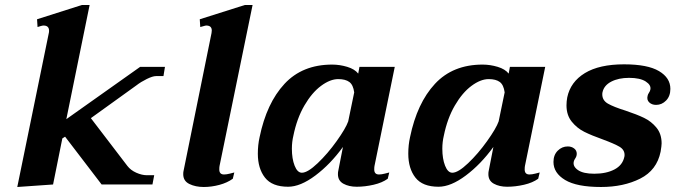

<svg xmlns="http://www.w3.org/2000/svg" viewBox="-20 -737 2698 767"><path d="M639 -470 633 -433H603Q590 -433 566.5 -421.5Q543 -410 525 -396L343 -265L489 -74Q502 -57 524.5 -47Q547 -37 567 -37H596L589 0H386L240 -191L229 -184L192 0L49 10L175 -605Q176 -608 176 -614Q176 -635 154 -635Q150 -635 143 -633Q136 -631 130 -629L128 -660L307 -717H338L245 -261L540 -470Z M712 -41Q712 -49 713 -53L825 -605Q826 -609 826 -615Q826 -635 804 -635Q801 -635 794.5 -633Q788 -631 780 -629L778 -660L958 -717H989L857 -74Q856 -69 856 -60Q856 -40 875 -40Q885 -40 898.5 -43.5Q912 -47 916 -48L910 -23Q888 -7 856.5 1.5Q825 10 794 10Q761 10 736.5 -2Q712 -14 712 -41Z M1010 -123Q1010 -158 1017 -189Q1045 -325 1116.5 -402Q1188 -479 1307 -479Q1337 -479 1367 -470Q1397 -461 1411 -443L1416 -470H1557L1476 -74Q1475 -69 1475 -60Q1475 -40 1494 -40Q1504 -40 1517.5 -43.5Q1531 -47 1535 -48L1529 -23Q1507 -7 1472.5 1Q1438 9 1405 9Q1374 9 1352 -3Q1330 -15 1330 -41Q1330 -49 1331 -53L1350 -150Q1300 -81 1240 -36Q1180 9 1131 9Q1067 9 1038.5 -27.5Q1010 -64 1010 -123ZM1371 -252 1395 -368Q1391 -398 1375.5 -409.5Q1360 -421 1331 -421Q1299 -421 1262.5 -394Q1226 -367 1196 -315.5Q1166 -264 1152 -195Q1146 -170 1146 -143Q1146 -103 1157 -75Q1168 -47 1186 -47Q1209 -47 1249 -85Q1289 -123 1325 -173.5Q1361 -224 1371 -252Z M1611 -123Q1611 -158 1618 -189Q1646 -325 1717.5 -402Q1789 -479 1908 -479Q1938 -479 1968 -470Q1998 -461 2012 -443L2017 -470H2158L2077 -74Q2076 -69 2076 -60Q2076 -40 2095 -40Q2105 -40 2118.5 -43.5Q2132 -47 2136 -48L2130 -23Q2108 -7 2073.5 1Q2039 9 2006 9Q1975 9 1953 -3Q1931 -15 1931 -41Q1931 -49 1932 -53L1951 -150Q1901 -81 1841 -36Q1781 9 1732 9Q1668 9 1639.5 -27.5Q1611 -64 1611 -123ZM1972 -252 1996 -368Q1992 -398 1976.5 -409.5Q1961 -421 1932 -421Q1900 -421 1863.5 -394Q1827 -367 1797 -315.5Q1767 -264 1753 -195Q1747 -170 1747 -143Q1747 -103 1758 -75Q1769 -47 1787 -47Q1810 -47 1850 -85Q1890 -123 1926 -173.5Q1962 -224 1972 -252Z M2191 -90Q2191 -118 2208 -135Q2225 -152 2248 -152Q2263 -152 2273.5 -144Q2284 -136 2284 -123Q2284 -113 2278.5 -105Q2273 -97 2272 -91Q2268 -72 2289 -57.5Q2310 -43 2354 -43Q2402 -43 2434.5 -60Q2467 -77 2474 -110Q2475 -113 2475 -118Q2475 -139 2454.5 -151Q2434 -163 2388 -180Q2343 -196 2314 -210.5Q2285 -225 2264 -251Q2243 -277 2243 -316Q2243 -332 2246 -348Q2259 -410 2316.5 -445Q2374 -480 2473 -480Q2567 -480 2612.5 -453Q2658 -426 2658 -382Q2658 -353 2641 -335.5Q2624 -318 2601 -318Q2584 -318 2573.5 -328Q2563 -338 2567 -354Q2568 -360 2572.5 -366.5Q2577 -373 2578 -379Q2582 -397 2559.5 -411.5Q2537 -426 2493 -426Q2451 -426 2422 -411Q2393 -396 2387 -369Q2386 -366 2386 -360Q2386 -336 2408.5 -323Q2431 -310 2479 -295Q2524 -280 2553 -266Q2582 -252 2602.5 -227Q2623 -202 2623 -164Q2623 -155 2619 -131Q2604 -57 2537.5 -23.5Q2471 10 2381 10Q2284 10 2237.5 -18Q2191 -46 2191 -90Z"/></svg>

Font: Taviraj SemiBold
Style: Italic
Weight: 600
Italic angle: -12°
Designer: Katatrad Team
Foundry: CadsonDemak
Version: Version 1.001